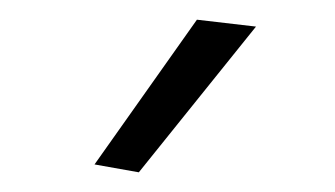

<svg xmlns="http://www.w3.org/2000/svg" viewBox="-20 -770 340 195"><path d="M240 -743 121 -595 76 -603 180 -750Z"/></svg>

Font: Antic
Style: Regular
Weight: 400
Designer: Santiago Orozco
Foundry: Typemade
Version: Version 1.0012